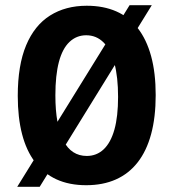

<svg xmlns="http://www.w3.org/2000/svg" viewBox="-20 -698 659 735"><path d="M46 17 476 -678H561L132 17ZM310 11Q245 11 196 -11.5Q147 -34 114 -77.5Q81 -121 64.5 -184.5Q48 -248 48 -331Q48 -448 80 -524.5Q112 -601 171.5 -638.5Q231 -676 312 -676Q376 -676 425 -654.5Q474 -633 507.5 -590Q541 -547 558.5 -483Q576 -419 576 -334Q576 -249 558.5 -184.5Q541 -120 507 -76.5Q473 -33 423.5 -11Q374 11 310 11ZM312 -101Q350 -101 377 -126.5Q404 -152 418 -202Q432 -252 432 -327Q432 -403 418 -455.5Q404 -508 376.5 -535.5Q349 -563 310 -563Q273 -563 246 -537.5Q219 -512 205.5 -461Q192 -410 192 -333Q192 -275 200 -231.5Q208 -188 223 -159Q238 -130 260.5 -115.5Q283 -101 312 -101Z"/></svg>

Font: Bricolage Grotesque 24pt SemiCondensed
Style: Bold
Weight: 700
Width: 4
Designer: Mathieu Triay
Foundry: Atelier Triay
Version: Version 1.001;gftools[0.9.33.dev8+g029e19f]